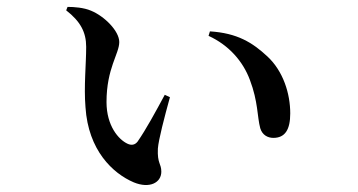

<svg xmlns="http://www.w3.org/2000/svg" viewBox="-20 -527 1040 557"><path d="M230 -391C230 -341 223 -276 228 -216C236 -91 307 -24 368 2C414 21 448 3 448 -29C448 -53 436 -52 438 -96C440 -122 457 -187 473 -245L458 -252C431 -202 404 -152 379 -116C371 -106 361 -105 350 -110C324 -122 289 -162 289 -231C289 -329 326 -371 326 -405C326 -437 283 -480 244 -496C223 -505 195 -507 176 -507L172 -497C213 -465 230 -434 230 -391ZM585 -423C644 -396 685 -349 705 -295C729 -232 726 -188 735 -155C741 -135 757 -127 773 -127C807 -127 822 -151 822 -198C822 -255 802 -320 756 -363C712 -404 668 -431 589 -436Z"/></svg>

Font: Noto Serif CJK HK SemiBold
Style: Regular
Weight: 600
Designer: Ryoko NISHIZUKA 西塚涼子 (kana & ideographs); Frank Grießhammer (Latin, Greek & Cyrillic); Wenlong ZHANG 张文龙 (bopomofo); San
Foundry: Adobe
Version: Version 2.001;hotconv 1.1.0;makeotfexe 2.6.0